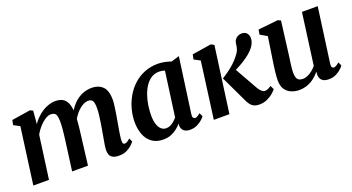

<svg xmlns="http://www.w3.org/2000/svg" viewBox="-43 -1038 2781 1517"><g transform="rotate(-20 1347.0 -279.5)"><path d="M247.9 -556.6 238.1 -446.4Q254.7 -471.7 277.1 -493.7Q299.5 -515.8 325.5 -532.5Q351.5 -549.3 379.7 -558.6Q407.9 -568 436.8 -568Q472.6 -568 497 -554.6Q521.4 -541.1 534.8 -511Q548.1 -480.9 550.2 -430.4Q550.5 -423.4 550.4 -415.9Q550.3 -408.3 549.8 -400.3Q549.3 -392.2 548.5 -383.7L529.4 -412.1Q545.8 -448.5 568.1 -477.3Q590.3 -506 617.7 -526.3Q645 -546.6 676.6 -557.3Q708.3 -568 743.7 -568Q798 -568 833.1 -535Q868.1 -502 868.1 -420.9Q868.1 -403.8 864.1 -373.1Q860.1 -342.3 854.6 -308.4Q849.1 -274.5 844.1 -247Q839.6 -221.8 834.7 -194.1Q829.8 -166.3 826.2 -140.1Q822.5 -113.9 821.9 -93.8Q821.6 -76.3 826.3 -70.2Q831.1 -64.2 838.6 -64.2Q848.2 -64.2 858.5 -69.8Q868.8 -75.5 886.1 -89.9L899.5 -59.3Q894.3 -52 877.4 -35.4Q860.5 -18.7 832.3 -4.4Q804.2 10 765.6 10Q730.2 10 712 -0.8Q693.8 -11.5 687.8 -28.6Q681.8 -45.7 681.9 -64.5Q682.2 -81.8 686.1 -107.4Q690 -133 695.5 -162.2Q701 -191.3 705.5 -219.2Q710 -246 715.5 -278.9Q721 -311.8 724.9 -345.4Q728.8 -379 728.4 -407.9Q728.1 -451.7 716.7 -466.5Q705.3 -481.4 681.3 -481.4Q661.9 -481.4 640.3 -470.7Q618.7 -459.9 597.7 -439.8Q576.7 -419.8 558.8 -392.5Q540.9 -365.1 529 -332L550.7 -408Q550.2 -384.8 548 -356.7Q545.8 -328.6 542.7 -300.2Q539.7 -271.9 536.2 -247L505.8 0H372.4L401.6 -218Q405.4 -245.8 409.5 -278.5Q413.7 -311.2 416.5 -344.3Q419.3 -377.4 418.9 -405.8Q417.9 -453.2 405.9 -467.5Q393.9 -481.7 366.2 -481.7Q350.4 -481.7 332.1 -472.5Q313.8 -463.2 294.9 -446.7Q275.9 -430.1 258.5 -408.5Q241.1 -386.9 227.3 -362.6L177.9 0H46.3L110.6 -475.8L59.7 -503L67.4 -543.4L224.2 -568Z M1412.1 -102.7Q1409.3 -81.3 1415.3 -72.8Q1421.2 -64.2 1431.1 -64.2Q1439 -64.2 1449.4 -69.5Q1459.7 -74.8 1475.8 -88L1489.8 -57.3Q1484.9 -49.6 1467.6 -33.3Q1450.3 -17.1 1423.3 -3.5Q1396.3 10 1362 10Q1331.8 10 1312 -4.8Q1292.2 -19.7 1290.7 -50.8L1292.6 -67.4Q1276.2 -48.3 1253.8 -30.6Q1231.5 -12.8 1202.9 -1.4Q1174.2 10 1138.1 10Q1079.9 10 1042.5 -17.8Q1005.2 -45.5 987.4 -92.3Q969.7 -139.2 969.7 -195.5Q969.7 -249.5 983.8 -303.1Q997.9 -356.7 1025.3 -404.3Q1052.7 -452 1092.8 -488.9Q1132.8 -525.8 1184.9 -546.9Q1236.9 -568 1299.9 -568Q1326.3 -568 1356.9 -561.6Q1387.4 -555.1 1408.7 -547.3L1476.4 -567.7ZM1334.1 -497Q1323.5 -501.9 1311.6 -504Q1299.7 -506.1 1287.4 -506.1Q1250.3 -506.1 1221.5 -487.9Q1192.7 -469.6 1171.6 -438.5Q1150.5 -407.3 1136.9 -367.7Q1123.3 -328.1 1116.7 -285.2Q1110.2 -242.4 1110.2 -201.2Q1110.2 -158.2 1120 -127.9Q1129.8 -97.6 1147.6 -81.8Q1165.3 -66.1 1189 -66.1Q1209.1 -66.1 1226.1 -74.7Q1243.1 -83.4 1257.5 -96.1Q1271.8 -108.9 1282.8 -121.7Z M1563.9 0 1627.5 -476 1576.2 -503 1584.4 -543.4 1745 -568.7 1770.8 -554.8 1695.1 0ZM1945.5 9.5Q1916.2 9.5 1898.3 -0.1Q1880.4 -9.7 1870.7 -23Q1861 -36.3 1855.2 -47.6L1743.5 -282.8Q1773.5 -301.2 1800.2 -320.7Q1826.8 -340.2 1850.4 -362Q1873.9 -383.7 1893.7 -408.4Q1917.9 -437.4 1925 -458.8Q1932 -480.2 1933.7 -499.5Q1936 -524 1946.8 -538.7Q1957.6 -553.3 1972.5 -559.9Q1987.3 -566.5 2001.4 -566.5Q2031.3 -566.5 2045.3 -549.9Q2059.3 -533.4 2060 -510.2Q2060.6 -487.5 2052.9 -469.3Q2045.3 -451 2034.3 -436.3Q2016.8 -413 1991 -391.7Q1965.1 -370.4 1936.2 -352.4Q1907.3 -334.5 1880.1 -320.5Q1852.8 -306.5 1831.9 -297L1845.9 -341.2L1969.5 -121.7Q1981.6 -100.7 1996 -88.7Q2010.3 -76.7 2022.8 -76.7Q2032.2 -76.7 2046.7 -81.8Q2061.2 -86.8 2075.5 -99.2L2091.7 -66.7Q2083.2 -54.4 2062.6 -36.4Q2042.1 -18.3 2012.2 -4.4Q1982.2 9.5 1945.5 9.5Z M2279.9 10Q2248.1 10 2217.2 -1.8Q2186.4 -13.7 2165.8 -41.4Q2145.3 -69.2 2144.6 -117.4Q2144.6 -134.9 2146.2 -155.9Q2147.8 -176.8 2150.6 -200Q2153.5 -223.1 2156.8 -246.9Q2160.2 -270.7 2163.7 -293.2L2191.3 -475.6L2133.2 -509.3L2140.6 -549.9L2308.2 -567.4L2331.3 -556L2297.4 -289.2Q2294.9 -267.7 2291.8 -246.3Q2288.7 -224.9 2286 -205.1Q2283.4 -185.2 2281.7 -168Q2280 -150.8 2280 -137.4Q2280 -109.4 2286.3 -93.2Q2292.6 -77 2304.9 -70.2Q2317.2 -63.4 2335.5 -63.4Q2357.8 -63.4 2379.3 -73.1Q2400.7 -82.7 2419.3 -98.2Q2437.9 -113.7 2451.7 -130.8L2509.9 -563.4H2642.5L2579.2 -100.9Q2576.7 -81.7 2582 -72.9Q2587.2 -64.2 2597.1 -64.2Q2606.1 -64.2 2615.9 -69.6Q2625.8 -75 2644.2 -89.8L2657.5 -59.2Q2652.8 -51.3 2636 -34.7Q2619.1 -18.2 2592 -4.3Q2564.9 9.7 2529.8 9.7Q2493.4 9.7 2475 -5.5Q2456.5 -20.7 2454.2 -46.6Q2453.9 -49.1 2453.7 -52.8Q2453.5 -56.4 2453.7 -60.7Q2454 -65 2454.5 -69.5Q2455 -74 2455.5 -78L2453.8 -79Q2440.3 -63 2423.5 -47.2Q2406.6 -31.4 2385.2 -18.5Q2363.7 -5.6 2337.7 2.2Q2311.6 10 2279.9 10Z"/></g></svg>

Font: Merriweather 7pt Light
Style: Italic
Weight: 300
Italic angle: -7.8°
Designer: Eben Sorkin
Foundry: Eben Sorkin
Version: Version 2.200;gftools[0.9.31]